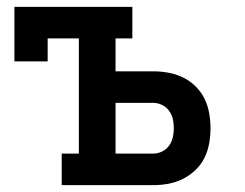

<svg xmlns="http://www.w3.org/2000/svg" viewBox="-20 -540 715 560"><path d="M160 0V-92H210V-428H119V-361H22V-520H366V-428H317V-332H427Q449 -332 471 -328Q493 -324 513 -314.5Q533 -305 549.5 -289Q566 -273 576 -253Q586 -233 590 -210.5Q594 -188 594 -166Q594 -144 590 -121.5Q586 -99 576 -79Q566 -59 549.5 -43.5Q533 -28 513 -18Q493 -8 471 -4Q449 0 427 0ZM317 -92H427Q440 -92 452.5 -98Q465 -104 473 -115Q481 -126 484 -139.5Q487 -153 487 -166Q487 -180 484 -193Q481 -206 473 -217Q465 -228 452.5 -234Q440 -240 427 -240H317Z"/></svg>

Font: Iosevka Etoile Semibold
Style: Regular
Weight: 600
Designer: Belleve Invis
Foundry: Belleve Invis
Version: Version 22.1.2; ttfautohint (v1.8.4)